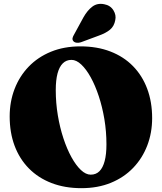

<svg xmlns="http://www.w3.org/2000/svg" viewBox="-20 -962 844 1002"><path d="M399.5 -720Q487 -720 556.2 -693.2Q625.5 -666.5 674 -617Q722.5 -567.5 748.2 -498.8Q774 -430 774 -345.5Q774 -269 748.5 -202.5Q723 -136 675 -86Q627 -36 558.8 -8Q490.5 20 405 20Q318 20 248.8 -6.8Q179.5 -33.5 130.8 -83Q82 -132.5 56.2 -201.2Q30.5 -270 30.5 -354.5Q30.5 -431 56 -497.5Q81.5 -564 129.5 -614Q177.5 -664 245.8 -692Q314 -720 399.5 -720ZM535.5 -208.5Q535.5 -275.5 524.8 -339.8Q514 -404 495.5 -460Q477 -516 453.5 -558.5Q430 -601 404.2 -625.2Q378.5 -649.5 353 -649.5Q326 -649.5 307.8 -631.5Q289.5 -613.5 280.2 -578.5Q271 -543.5 271 -491.5Q271 -424.5 281.8 -360.2Q292.5 -296 311 -240Q329.5 -184 353 -141.5Q376.5 -99 402.2 -74.8Q428 -50.5 453.5 -50.5Q481 -50.5 499 -68.5Q517 -86.5 526.2 -121.5Q535.5 -156.5 535.5 -208.5ZM415.5 -871.5Q436 -908 462 -927.5Q488 -947 523.5 -940Q556 -934 571.8 -908.5Q587.5 -883 581.5 -857Q576 -825.5 554.2 -807.2Q532.5 -789 494 -775.5L402.5 -741.5Q392 -738 380.8 -739Q369.5 -740 363 -747Q356.5 -755 358.8 -764Q361 -773 367 -782.5Z"/></svg>

Font: Fraunces
Style: Regular
Weight: 900
Version: Version 1.000;[b76b70a41]